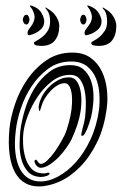

<svg xmlns="http://www.w3.org/2000/svg" viewBox="-20 -670 438 690"><path d="M336 -277Q339 -304 337 -334Q335 -364 324.5 -389.5Q314 -415 292.5 -432Q271 -449 236 -449Q189 -449 154 -423.5Q119 -398 94 -360.5Q69 -323 55 -280.5Q41 -238 37 -203Q31 -155 35.5 -120Q40 -85 52 -62.5Q64 -40 82.5 -29Q101 -18 123 -18Q154 -17 188.5 -35.5Q223 -54 253 -87.5Q283 -121 305.5 -169.5Q328 -218 336 -277ZM14 -208Q18 -248 34 -296Q50 -344 78.5 -385Q107 -426 147 -453.5Q187 -481 240 -481Q280 -481 306 -462Q332 -443 346 -413.5Q360 -384 364 -349.5Q368 -315 364 -284Q355 -212 329 -159Q303 -106 268 -70.5Q233 -35 194 -17.5Q155 0 119 0Q92 0 70.5 -12Q49 -24 34.5 -49.5Q20 -75 14.5 -114.5Q9 -154 14 -208ZM126 -67Q121 -67 116 -70.5Q111 -74 108 -79Q105 -84 104 -89Q103 -94 108 -96Q111 -97 116 -89Q121 -81 127 -81Q137 -81 150.5 -94Q164 -107 176.5 -124.5Q189 -142 198.5 -159Q208 -176 212 -184Q216 -192 220 -204.5Q224 -217 227.5 -230Q231 -243 233.5 -255.5Q236 -268 237 -277Q242 -322 235 -346.5Q228 -371 212 -371Q200 -371 187 -363.5Q174 -356 162.5 -344Q151 -332 142 -317.5Q133 -303 129 -288Q124 -271 122 -271Q119 -271 119 -288Q122 -307 132 -325.5Q142 -344 157 -358.5Q172 -373 190 -382.5Q208 -392 227 -392Q246 -392 255.5 -378.5Q265 -365 269 -345.5Q273 -326 272.5 -305.5Q272 -285 270 -273Q266 -246 257.5 -220.5Q249 -195 237 -169Q231 -157 219 -139.5Q207 -122 191.5 -106Q176 -90 158.5 -78.5Q141 -67 126 -67ZM158 -48Q159 -42 148.5 -38Q138 -34 127 -34Q96 -35 79.5 -54Q63 -73 56.5 -99Q50 -125 50.5 -153Q51 -181 53 -200Q57 -233 69 -274Q81 -315 103 -351Q125 -387 157 -411.5Q189 -436 233 -436Q262 -436 279.5 -421Q297 -406 305.5 -384Q314 -362 315.5 -336.5Q317 -311 314 -290Q312 -267 307 -248Q302 -229 293 -206Q290 -199 285 -190Q280 -181 274 -182Q271 -183 272.5 -190Q274 -197 276.5 -207.5Q279 -218 282 -229.5Q285 -241 286 -251Q288 -268 288.5 -293.5Q289 -319 284.5 -343Q280 -367 268 -384Q256 -401 232 -401Q197 -401 167.5 -378.5Q138 -356 116 -323.5Q94 -291 80.5 -255.5Q67 -220 64 -193Q62 -177 63 -153Q64 -129 70.5 -105.5Q77 -82 92 -65Q107 -48 133 -47Q141 -46 148.5 -48.5Q156 -51 158 -48ZM128 -505Q123 -505 112.5 -506.5Q102 -508 102 -516Q102 -519 111 -523.5Q120 -528 131 -536.5Q142 -545 151 -558.5Q160 -572 160 -593Q160 -619 150 -632Q148 -635 145 -638.5Q142 -642 143 -643Q145 -643 147.5 -641.5Q150 -640 151 -639Q171 -628 182 -610.5Q193 -593 193 -577Q193 -545 177.5 -525Q162 -505 128 -505ZM91 -545Q79 -540 79 -551Q79 -559 85 -566.5Q91 -574 96.5 -583Q102 -592 104 -603.5Q106 -615 98 -632Q96 -637 91 -643Q86 -649 88 -650Q90 -651 96.5 -648.5Q103 -646 105 -645Q122 -637 130.5 -621Q139 -605 139 -593Q139 -574 123.5 -561.5Q108 -549 91 -545ZM62 -599Q62 -604 65.5 -610.5Q69 -617 75 -617Q80 -617 83 -610.5Q86 -604 86 -599Q86 -595 83 -588.5Q80 -582 75 -582Q69 -582 65.5 -588Q62 -594 62 -599ZM334 -505Q329 -505 318.5 -506.5Q308 -508 308 -516Q308 -519 317 -523.5Q326 -528 336.5 -536.5Q347 -545 356 -558.5Q365 -572 365 -593Q365 -618 356 -632Q354 -635 350.5 -638.5Q347 -642 349 -643Q350 -643 353 -641.5Q356 -640 357 -639Q377 -628 387.5 -610.5Q398 -593 398 -577Q398 -545 383 -525Q368 -505 334 -505ZM297 -545Q292 -543 288 -543.5Q284 -544 284 -551Q284 -559 290 -566.5Q296 -574 302 -583Q308 -592 310 -603.5Q312 -615 304 -632Q302 -637 297 -643Q292 -649 294 -650Q296 -651 302 -648.5Q308 -646 310 -645Q327 -637 336 -621Q345 -605 345 -593Q345 -574 329.5 -561.5Q314 -549 297 -545ZM268 -599Q268 -604 271 -610.5Q274 -617 280 -617Q285 -617 288 -610.5Q291 -604 291 -599Q291 -595 288 -588.5Q285 -582 280 -582Q274 -582 271 -588Q268 -594 268 -599Z"/></svg>

Font: Akronim
Style: Regular
Weight: 400
Designer: Grzegorz Klimczewski
Foundry: Fonty.PL
Version: Version 1.001